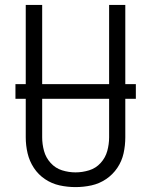

<svg xmlns="http://www.w3.org/2000/svg" viewBox="-20 -755 616 783"><path d="M288 8Q321 8 353 1Q385 -6 412.5 -24.5Q440 -43 458.5 -70.5Q477 -98 484 -130Q491 -162 491 -195V-735H425V-195Q425 -167 417.5 -139.5Q410 -112 390.5 -90.5Q371 -69 343.5 -60.5Q316 -52 288 -52Q260 -52 233 -60.5Q206 -69 186.5 -90.5Q167 -112 159.5 -139.5Q152 -167 152 -195V-735H85V-195Q85 -162 92.5 -130Q100 -98 118 -70.5Q136 -43 163.5 -24.5Q191 -6 223 1Q255 8 288 8ZM43 -352H534V-412H43Z"/></svg>

Font: Iosevka Sparkle Light
Style: Regular
Weight: 300
Designer: Belleve Invis
Foundry: Belleve Invis
Version: Version 4.5.0; ttfautohint (v1.8.3)